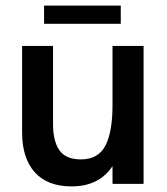

<svg xmlns="http://www.w3.org/2000/svg" viewBox="-20 -657 598 686"><path d="M236 9Q149.5 9 104.2 -41.5Q59 -92 59 -184V-493H169.5V-214Q169.5 -152 192.5 -119.8Q215.5 -87.5 269 -87.5Q330.5 -87.5 356.2 -136Q382 -184.5 382 -281V-493H493V0H382V-63.5Q334 9 236 9ZM137.5 -572V-637H411.5V-572Z"/></svg>

Font: HK Grotesk SemiBold
Style: Regular
Weight: 600
Designer: Alfredo Marco Pradil
Foundry: Hanken Design Co.
Version: Version 3.001;FEAKit 1.0